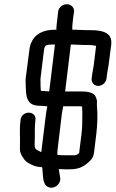

<svg xmlns="http://www.w3.org/2000/svg" viewBox="-20 -788 545 905"><path d="M204 92C223 103 245 94 256 79C262 71 265 62 264 52L257 9C264 9 274 10 284 10H309C354 10 380 -4 409 -35C417 -44 421 -54 423 -67L434 -157C439 -200 441 -247 437 -288C437 -294 436 -300 437 -305C438 -313 436 -319 432 -330C423 -354 389 -357 360 -357H287L314 -578H323C339 -578 358 -576 375 -576H396C407 -576 417 -575 433 -572L422 -482L415 -441L412 -418C410 -399 424 -383 443 -383C462 -383 480 -399 482 -418L485 -441L492 -483L504 -575C511 -629 475 -646 404 -646H384L331 -648H321C320 -662 322 -682 325 -705L329 -733C331 -753 315 -768 295 -768C275 -768 256 -753 254 -733L251 -705C248 -679 245 -661 246 -648H240C182 -648 143 -627 126 -584C121 -573 118 -554 115 -526L101 -418C100 -410 101 -403 101 -396C102 -364 101 -333 114 -313C126 -293 148 -289 176 -289L203 -287L197 -253L176 -83C175 -79 175 -76 175 -71C174 -71 172 -72 170 -73C142 -87 142 -84 144 -134C145 -153 143 -191 146 -212L147 -223C150 -245 133 -257 116 -257C99 -257 80 -246 77 -224L76 -213C71 -174 76 -141 74 -104C73 -72 75 -64 94 -37C100 -28 112 -20 126 -13C148 -2 157 -2 178 0C178 2 179 6 180 10C183 30 179 79 204 92ZM272 -255 278 -287H351C357 -287 362 -287 367 -286C367 -280 368 -265 368 -259V-245C368 -208 368 -191 364 -155L353 -67C339 -55 339 -56 317 -56H292C274 -56 260 -57 250 -58L251 -80ZM239 -578 212 -357 186 -359C181 -359 177 -359 173 -360C172 -364 171 -374 171 -389V-404C171 -408 170 -413 171 -419L184 -525C190 -575 187 -578 231 -578Z"/></svg>

Font: Squarish
Style: BoldIt
Weight: 400
Foundry: Cannot Into Space Fonts
Version: Version 0.272